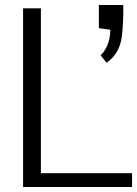

<svg xmlns="http://www.w3.org/2000/svg" viewBox="-20 -748 548 768"><path d="M72.3 0ZM375.5 -728H473.1V-686.5Q470.7 -611.8 463.9 -583Q450.7 -527.3 406.2 -497.1L382.3 -527.3Q395.5 -537.6 408 -563.7Q420.4 -589.8 421.4 -628.9L375.5 -635.3ZM508.3 0H72.3V-714.8H143.6V-55.2H508.3Z"/></svg>

Font: Pontano Sans
Style: Regular
Weight: 400
Foundry: vernon adams
Version: 1.0